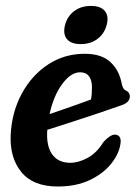

<svg xmlns="http://www.w3.org/2000/svg" viewBox="-20 -636 472 664"><path d="M396.5 -138Q391.5 -103.5 364.2 -69.5Q337 -35.5 290.2 -13.2Q243.5 9 179.5 9Q94.5 9 53.8 -41Q13 -91 17 -170.5Q21 -248.5 55.2 -312Q89.5 -375.5 146 -412.8Q202.5 -450 273 -450Q331.5 -450 362.2 -421Q393 -392 401 -346Q404 -334.5 406.8 -330.2Q409.5 -326 415 -323Q427.5 -318 429 -305Q430 -294 422.2 -285Q414.5 -276 393 -269.5Q360.5 -258 315.8 -243Q271 -228 225.2 -213.2Q179.5 -198.5 143.5 -187V-186.5Q139.5 -131.5 160.5 -102.2Q181.5 -73 222.5 -73Q251.5 -73 282.8 -89.8Q314 -106.5 337.5 -144.5Q365 -174.5 382 -170Q401 -165.5 396.5 -138ZM257 -386Q225 -386 195 -345.2Q165 -304.5 151.5 -241.5Q185.5 -253 225 -266.8Q264.5 -280.5 295 -292Q298 -309.5 298 -335Q298 -358.5 287.8 -372.2Q277.5 -386 257 -386ZM259 -483.5Q225.5 -483.5 211.2 -501.2Q197 -519 205 -550Q213 -580 236.8 -597.8Q260.5 -615.5 294.5 -615.5Q328.5 -615.5 342.8 -597.8Q357 -580 349 -550Q341 -519.5 317.2 -501.5Q293.5 -483.5 259 -483.5Z"/></svg>

Font: Fraunces 144pt S100 SemiBold
Style: Italic
Weight: 600
Italic angle: -16°
Version: Version 1.000; ttfautohint (v1.8.3)